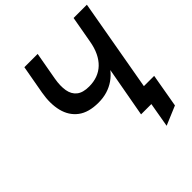

<svg xmlns="http://www.w3.org/2000/svg" viewBox="-229 -851 1160 1160"><g transform="rotate(-45 351.0 -271.0)"><path d="M525.5 158 553 0H517L536 -108.5H685.5L648 106.5ZM465 0 523 -320.5Q501.5 -293 473 -273Q444.5 -253 409.5 -242.2Q374.5 -231.5 333.5 -231.5Q249.5 -231.5 201 -268.2Q152.5 -305 136.5 -369.2Q120.5 -433.5 135 -516L168 -700H281.5L249.5 -521Q240 -466 247 -425.5Q254 -385 281.8 -362.8Q309.5 -340.5 362.5 -340.5Q401.5 -340.5 434 -352.5Q466.5 -364.5 491.2 -388.2Q516 -412 533 -447.2Q550 -482.5 558 -529L588.5 -700H702L578.5 0Z"/></g></svg>

Font: Overpass SemiBold
Style: Italic
Weight: 600
Italic angle: -10°
Designer: Delve Withrington, Dave Bailey, Thomas Jockin
Foundry: Delve Fonts LLC
Version: Version 4.000